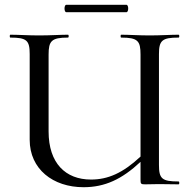

<svg xmlns="http://www.w3.org/2000/svg" viewBox="-20 -770 801 802"><path d="M257 -719H508C518 -719 518 -750 508 -750H257C247 -750 247 -719 257 -719ZM726 -12C657 -12 644 -23 644 -81V-544C644 -601 657 -613 726 -613C730 -613 730 -625 726 -625C693 -625 651 -622 605 -622C560 -622 519 -625 486 -625C483 -625 483 -613 486 -613C556 -613 567 -599 567 -542V-116C493 -47 431 -20 360 -20C254 -20 183 -88 183 -221V-542C183 -599 195 -613 264 -613C268 -613 268 -625 264 -625C232 -625 191 -622 143 -622C98 -622 56 -625 23 -625C20 -625 20 -613 23 -613C92 -613 104 -601 104 -544V-186C104 -64 201 12 329 12C418 12 489 -21 567 -94V-19C567 -2 569 0 586 0C607 0 620 -1 644 -1C674 -1 699 0 726 0C730 0 730 -12 726 -12Z"/></svg>

Font: Cormorant Infant Book
Style: Regular
Weight: 500
Designer: Christian Thalmann (Catharsis Fonts)
Version: Version 1.000;PS 002.000;hotconv 1.0.88;makeotf.lib2.5.64775